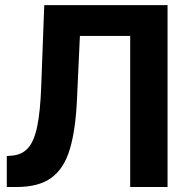

<svg xmlns="http://www.w3.org/2000/svg" viewBox="-20 -748 737 768"><path d="M7.2 0V-123.8L28.1 -125.6Q68 -128.8 92.2 -155.8Q116.5 -182.8 128.9 -242.6Q141.3 -302.4 144.9 -403.5L157 -727.5H650.2V0H500.8V-604.3H299.6L287.9 -350.6Q282.5 -228.7 259.3 -151.2Q236.1 -73.6 185.5 -36.8Q134.9 0 47.5 0Z"/></svg>

Font: Inter Tight
Style: Regular
Weight: 400
Designer: Rasmus Andersson
Foundry: rsms
Version: Version 3.002